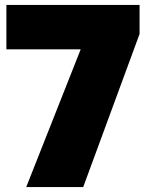

<svg xmlns="http://www.w3.org/2000/svg" viewBox="-20 -760 616 780"><path d="M86.5 0 332.5 -622 407.5 -559.5H6V-740H547V-622L318 0Z"/></svg>

Font: Encode Sans SC SemiExpanded Black
Style: Regular
Weight: 900
Width: 6
Designer: Multiple Designers
Foundry: Impallari Type
Version: Version 3.002